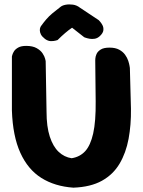

<svg xmlns="http://www.w3.org/2000/svg" viewBox="-20 -864 660 887"><path d="M319 3Q233 -3 171 -42Q109 -81 74 -158Q39 -235 35 -353V-603Q35 -603 37 -610.5Q39 -618 45 -627.5Q51 -637 64.5 -644.5Q78 -652 101 -652Q131 -652 149.5 -641.5Q168 -631 177 -617Q186 -603 188.5 -592.5Q191 -582 191 -582L195 -348Q195 -279 210 -233Q225 -187 251 -162.5Q277 -138 311 -133Q349 -139 373.5 -165.5Q398 -192 410.5 -247.5Q423 -303 422 -396L420 -585Q420 -585 420.5 -594Q421 -603 426 -614.5Q431 -626 445 -635Q459 -644 486 -644Q513 -644 530.5 -634.5Q548 -625 558 -611Q568 -597 572.5 -583Q577 -569 578.5 -559.5Q580 -550 580 -550L585 -361Q586 -287 574 -222.5Q562 -158 532.5 -108Q503 -58 451 -29Q399 0 319 3ZM188 -684Q174 -695 169 -705Q164 -715 164 -724Q164 -733 166.5 -738Q169 -743 169 -743Q182 -761 194 -775Q206 -789 221.5 -802Q237 -815 258 -831Q267 -839 283 -842Q299 -845 317 -842.5Q335 -840 350 -828L436 -771Q436 -771 442 -764.5Q448 -758 453.5 -747.5Q459 -737 457.5 -724Q456 -711 441 -697Q430 -687 417.5 -685Q405 -683 394 -685Q383 -687 376 -689.5Q369 -692 369 -692L313 -736Q298 -726 281 -711.5Q264 -697 246 -679Q246 -679 237.5 -676.5Q229 -674 215.5 -674Q202 -674 188 -684Z"/></svg>

Font: Sour Gummy
Style: Bold
Weight: 700
Designer: Stefie Justprince
Foundry: Eifetstype
Version: Version 1.000